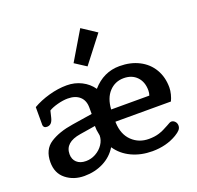

<svg xmlns="http://www.w3.org/2000/svg" viewBox="-136 -924 1113 1083"><g transform="rotate(-20 421.0 -382.0)"><path d="M351 -605 454 -778 542 -720 419 -561ZM37 -124Q37 -200 90 -234.5Q143 -269 228 -282L349 -301V-339Q349 -382 323 -405.5Q297 -429 251 -429Q223 -429 189.5 -420Q156 -411 137 -399L127 -358Q122 -338 112.5 -328.5Q103 -319 88 -319Q77 -319 71.5 -324.5Q66 -330 66 -338V-445Q109 -470 164 -485.5Q219 -501 271 -501Q319 -501 359.5 -480.5Q400 -460 425 -424Q492 -501 588 -501Q654 -501 705 -475Q756 -449 784 -401.5Q812 -354 812 -292Q812 -273 806.5 -251.5Q801 -230 793 -214H460V-207Q463 -137 504 -97.5Q545 -58 605 -58Q640 -58 667 -66.5Q694 -75 727 -94Q737 -100 744 -103.5Q751 -107 756 -107Q768 -107 777.5 -97Q787 -87 787 -72Q787 -58 777.5 -47Q768 -36 748 -24Q684 14 600 14Q532 14 476.5 -12Q421 -38 388 -87Q358 -38 306.5 -12Q255 14 192 14Q128 14 82.5 -22Q37 -58 37 -124ZM690 -287Q695 -300 695 -317Q695 -368 665.5 -398.5Q636 -429 587 -429Q535 -429 500 -391.5Q465 -354 461 -287ZM350 -172 344 -207Q343 -215 343 -231L250 -216Q154 -201 154 -130Q154 -99 174 -80.5Q194 -62 229 -62Q260 -62 288 -77.5Q316 -93 333 -118.5Q350 -144 350 -172Z"/></g></svg>

Font: Maitree Semibold
Style: Regular
Weight: 600
Designer: CadsonDemak Team
Foundry: CadsonDemak
Version: Version 1.000